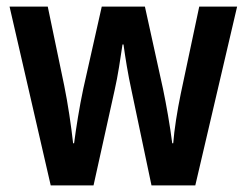

<svg xmlns="http://www.w3.org/2000/svg" viewBox="-20 -563 748 583"><path d="M379 -290 440 0H573L700 -543H585L529 -279C518 -226 509 -168 506 -128H503C496 -183 485 -245 475 -293L420 -543H289L233 -294C221 -238 211 -174 205 -128H202C196 -182 186 -249 175 -303L125 -543H9L134 0H264L328 -289C338 -332 346 -388 352 -428H355C360 -391 369 -335 379 -290Z"/></svg>

Font: Noto Sans Lao UI Cond SemBd
Style: Regular
Weight: 600
Width: 3
Designer: Monotype Design Team
Foundry: Monotype Imaging Inc.
Version: Version 2.000